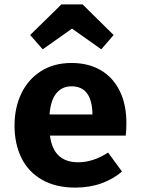

<svg xmlns="http://www.w3.org/2000/svg" viewBox="-20 -835 640 872"><path d="M335 -98Q403 -98 471 -142L534 -56Q495 -22 441 -2.5Q387 17 322 17Q233 17 171 -18.5Q109 -54 77.5 -117.5Q46 -181 46 -265Q46 -345 76.5 -409.5Q107 -474 165.5 -511.5Q224 -549 305 -549Q381 -549 437 -516.5Q493 -484 523.5 -422.5Q554 -361 554 -276Q554 -243 551 -219H207Q222 -98 335 -98ZM205 -315H400Q398 -443 305 -443Q262 -443 236 -411.5Q210 -380 205 -315ZM117 -676 259 -815H355L496 -676L440 -611L307 -705L174 -611Z"/></svg>

Font: Fira Mono
Style: Bold
Weight: 700
Monospace: yes
Designer: Carrois Corporate & Edenspiekermann AG
Foundry: Carrois Corporate GbR & Edenspiekermann AG
Version: Version 3.206